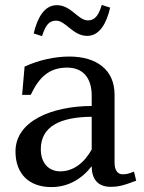

<svg xmlns="http://www.w3.org/2000/svg" viewBox="-20 -746 586 781"><path d="M262 -516C204 -516 138 -502 80 -475L70 -360H105C137 -428 177 -471 253 -471C315 -471 353 -432 353 -357V-315C189 -314 43 -253 43 -130C43 -37 100 15 189 15C256 15 312 -17 353 -70V-69C353 -19 377 14 430 14C456 14 477 11 534 -11L525 -48C504 -39 492 -37 479 -37C458 -37 446 -54 446 -85V-361C446 -463 372 -516 262 -516ZM117 -610 151 -599C164 -639 177 -662 208 -662C248 -662 276 -600 335 -600C385 -600 414 -652 428 -715L394 -726C382 -687 368 -663 338 -663C297 -663 270 -725 211 -725C160 -725 132 -673 117 -610ZM146 -139C146 -233 227 -270 353 -271V-138C322 -82 277 -49 225 -49C178 -49 146 -83 146 -139Z"/></svg>

Font: LT Superior Serif Medium
Style: Regular
Weight: 500
Designer: Daniel Lyons
Foundry: LyonsType
Version: Version 2.120;FEAKit 1.0